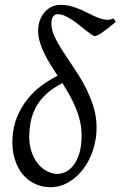

<svg xmlns="http://www.w3.org/2000/svg" viewBox="-20 -757 500 797"><path d="M318.8 -194.3Q318.8 -225.1 312.3 -253.7Q305.7 -282.2 294.4 -309.3Q283.2 -336.4 268.8 -362.1Q254.4 -387.7 239.3 -412.1Q208.5 -396.5 184.3 -377.2Q160.2 -357.9 142.6 -333.5Q125 -309.1 114.7 -278.6Q104.5 -248 102.1 -209.5Q99.1 -164.6 109.4 -131.8Q119.6 -99.1 137.2 -77.6Q154.8 -56.2 176.3 -45.7Q197.8 -35.2 216.8 -35.2Q238.3 -35.2 256.8 -45.7Q275.4 -56.2 289.3 -76.7Q303.2 -97.2 311 -126.7Q318.8 -156.2 318.8 -194.3ZM460.4 -666Q424.3 -635.7 403.6 -621.6Q382.8 -607.4 373.5 -607.4Q368.2 -607.4 358.4 -614.3Q348.6 -621.1 336.2 -631.1Q323.7 -641.1 309.1 -652.8Q294.4 -664.6 279.3 -674.6Q264.2 -684.6 249 -691.4Q233.9 -698.2 220.2 -698.2Q208 -698.2 200.7 -689.2Q193.4 -680.2 193.4 -656.7Q193.4 -631.8 207.3 -603.3Q221.2 -574.7 241.9 -542.5Q262.7 -510.3 287.1 -474.6Q311.5 -439 332.3 -399.7Q353 -360.4 366.9 -317.4Q380.9 -274.4 380.9 -227.5Q380.9 -179.2 366.2 -134.5Q351.6 -89.8 325.7 -55.4Q299.8 -21 264.6 -0.5Q229.5 20 188.5 20Q155.3 20 125.5 6.3Q95.7 -7.3 74.2 -33.4Q52.7 -59.6 41 -97.2Q29.3 -134.8 31.7 -182.6Q34.2 -231.4 51 -272Q67.9 -312.5 93.8 -345Q119.6 -377.4 152.3 -401.6Q185.1 -425.8 219.2 -442.4Q203.6 -466.3 189 -490Q174.3 -513.7 163.1 -536.9Q151.9 -560.1 145 -583.3Q138.2 -606.4 138.2 -629.9Q138.2 -651.4 144.8 -670.7Q151.4 -689.9 163.6 -704.6Q175.8 -719.2 192.9 -728Q210 -736.8 231.4 -736.8Q255.9 -736.8 277.1 -730.7Q298.3 -724.6 317.6 -716.1Q336.9 -707.5 354.2 -698.5Q371.6 -689.5 387.9 -683.1Q404.3 -676.8 419.7 -675Q435.1 -673.3 450.7 -680.2Q453.6 -677.7 455.1 -675.3Q456.5 -672.9 460.4 -666Z"/></svg>

Font: Gentium
Style: Italic
Weight: 400
Italic angle: -7°
Designer: J. Victor Gaultney
Version: Version 1.02; 2005; OFL release